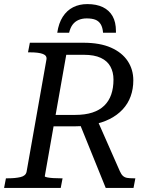

<svg xmlns="http://www.w3.org/2000/svg" viewBox="-30 -919 745 939"><path d="M397 -899Q358 -899 327.5 -883.5Q297 -868 277 -837Q257 -806 250 -759H308Q314 -784 325.5 -799Q337 -814 354.5 -821.5Q372 -829 394 -829Q420 -829 436.5 -822.5Q453 -816 462.5 -800.5Q472 -785 474 -759H537Q537 -761 537 -763Q537 -765 537 -767Q537 -811 520.5 -840Q504 -869 473 -884Q442 -899 397 -899ZM357 -321 444 -336 556 -82Q563 -66 571.5 -58.5Q580 -51 592 -49Q604 -47 623 -47H632L623 0H487ZM276 -47 267 0H-10L-1 -47H10Q45 -47 70.5 -53Q96 -59 100 -79L197 -627Q201 -647 180 -655Q159 -663 118 -663H107L116 -710H377Q459 -710 513 -686Q567 -662 594.5 -620.5Q622 -579 622 -526Q622 -484 609 -448Q596 -412 570 -384Q544 -356 506.5 -337Q469 -318 420 -309Q407 -307 392.5 -305Q378 -303 362.5 -302Q347 -301 331 -301H232L189 -57Q189 -54 201 -51.5Q213 -49 231 -48Q249 -47 265 -47ZM380 -651H294L242 -357H337Q386 -357 421.5 -368.5Q457 -380 480 -402.5Q503 -425 514 -457Q525 -489 525 -530Q525 -566 510 -593.5Q495 -621 463 -636Q431 -651 380 -651Z"/></svg>

Font: Roboto Serif 20pt
Style: Italic
Weight: 400
Italic angle: -10°
Designer: Greg Gazdowicz
Foundry: Commercial Type
Version: Version 1.008